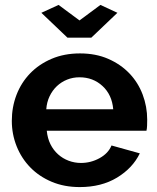

<svg xmlns="http://www.w3.org/2000/svg" viewBox="-20 -750 639 780"><path d="M218 -730 303 -667 388 -730 457 -698 351 -597H254L148 -698ZM304 10Q241 10 190 -11.5Q139 -33 103 -70Q67 -107 47.5 -156Q28 -205 28 -259Q28 -315 47 -364.5Q66 -414 102 -451.5Q138 -489 189.5 -511Q241 -533 305 -533Q369 -533 419.5 -511Q470 -489 505.5 -452Q541 -415 559.5 -366Q578 -317 578 -264Q578 -251 577.5 -239Q577 -227 575 -219H170Q173 -188 185 -164Q197 -140 216 -123Q235 -106 259 -97Q283 -88 309 -88Q349 -88 384.5 -107.5Q420 -127 433 -159L548 -127Q519 -67 455.5 -28.5Q392 10 304 10ZM440 -306Q435 -365 396.5 -400.5Q358 -436 303 -436Q276 -436 252.5 -426.5Q229 -417 211 -400Q193 -383 181.5 -359Q170 -335 168 -306Z"/></svg>

Font: PTCRaleway
Style: Bold
Weight: 700
Designer: Matt McInerney, Pablo Impallari, Rodrigo Fuenzalida
Foundry: Matt McInerney, Pablo Impallari, Rodrigo Fuenzalida
Version: Version 3.000g; ttfautohint (v1.5) -l 8 -r 28 -G 28 -x 14 -D